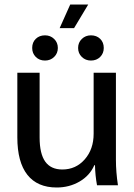

<svg xmlns="http://www.w3.org/2000/svg" viewBox="-20 -823 595 853"><path d="M57 -213V-500H156V-212Q156 -140 181 -105Q206 -70 257 -70Q317 -70 356.5 -115Q396 -160 396 -229V-500H495V-113Q495 -59 504 0H411Q403 -43 402 -89H399Q379 -43 333.5 -16.5Q288 10 232 10Q146 10 101.5 -46.5Q57 -103 57 -213ZM292 -803H372L309 -698H245ZM123 -610Q123 -635 139 -650.5Q155 -666 180 -666Q204 -666 220.5 -650Q237 -634 237 -610Q237 -586 220.5 -570Q204 -554 180 -554Q155 -554 139 -570Q123 -586 123 -610ZM327 -610Q327 -634 343.5 -650Q360 -666 384 -666Q409 -666 425 -650.5Q441 -635 441 -610Q441 -586 425 -570Q409 -554 384 -554Q360 -554 343.5 -570Q327 -586 327 -610Z"/></svg>

Font: Sarabun Medium
Style: Regular
Weight: 500
Designer: Suppakit Chalermlarp | Katatrad Co.,Ltd.
Foundry: Cadson Demak Co.,Ltd.
Version: Version 1.000; ttfautohint (v1.6)